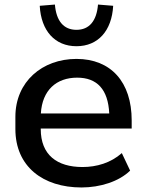

<svg xmlns="http://www.w3.org/2000/svg" viewBox="-20 -805 630 835"><path d="M334.5 10.3C415.5 10.3 497.6 -15.6 545.9 -63L509.8 -139.2C461.9 -96.7 400.4 -78.6 338.9 -78.6C228 -78.6 157.2 -131.3 157.2 -243.7V-246.1H552.7V-281.2C552.7 -448.2 462.4 -548.8 312.5 -548.8C164.1 -548.8 46.9 -450.2 46.9 -296.9V-243.7C46.9 -81.1 166.5 10.3 334.5 10.3ZM315.4 -467.3C401.9 -467.3 450.2 -416.5 455.1 -311.5H157.7C163.6 -413.1 225.6 -467.3 315.4 -467.3ZM312.5 -604C406.2 -604 466.3 -670.9 472.2 -779.8L406.2 -785.2C400.4 -713.9 368.2 -675.3 312.5 -675.3C256.8 -675.3 224.6 -713.9 218.8 -785.2L152.8 -779.8C158.7 -670.9 218.8 -604 312.5 -604Z"/></svg>

Font: Winston Medium
Style: Regular
Weight: 500
Designer: Vernon Adams, Kim Jin-seong, David Berlow, Cristiano Sobral
Foundry: The Winston Project Authors
Version: Version 3.004